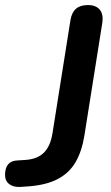

<svg xmlns="http://www.w3.org/2000/svg" viewBox="-65 -733 439 760"><path d="M14 7Q-14 8 -30 -5.5Q-46 -19 -45 -44Q-44 -70 -32 -83.5Q-20 -97 5 -98L36 -100Q83 -103 109 -129Q135 -155 143 -207L214 -654Q219 -684 236 -698.5Q253 -713 283 -713Q315 -713 330 -694.5Q345 -676 340 -643L269 -196Q259 -134 234 -91Q209 -48 163 -24Q117 0 44 5Z"/></svg>

Font: Nunito ExtraLight
Style: Bold Italic
Weight: 700
Italic angle: -9°
Version: Version 3.602